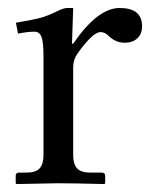

<svg xmlns="http://www.w3.org/2000/svg" viewBox="-20 -462 387 483"><path d="M89.4 -71.8V-320.8Q89.4 -356.9 84.2 -369.6Q79.1 -382.3 66.9 -382.3Q49.3 -382.3 25.4 -377.4L20 -404.8Q65.9 -412.6 83.3 -417.5Q100.6 -422.4 123.5 -433.6Q140.1 -441.9 148.9 -441.9H164.1L161.1 -352.1H164.1Q225.6 -441.9 280.8 -441.9Q337.4 -441.9 337.4 -396Q337.4 -376.5 325.4 -365.5Q313.5 -354.5 293.9 -354.5Q270.5 -354.5 252.9 -372.1Q243.7 -381.3 232.9 -381.3Q213.9 -381.3 175.8 -328.6Q164.1 -312.5 164.1 -293.9V-71.8Q164.1 -49.3 173.8 -38.6Q183.6 -27.8 207 -27.8H236.3Q244.6 -27.8 244.6 -19.5V-1L242.7 1Q164.1 -1 125 -1L21.5 1L19.5 -1V-19.5Q19.5 -27.8 27.3 -27.8H46.4Q70.3 -27.8 79.8 -38.6Q89.4 -49.3 89.4 -71.8Z"/></svg>

Font: Libertinage
Style: f
Weight: 400
Designer: OSP
Foundry: OSP
Version: Version 1.0; 2008; OFL relea